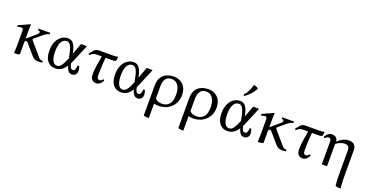

<svg xmlns="http://www.w3.org/2000/svg" viewBox="-33 -1626 5304 2752"><g transform="rotate(20 2619.0 -250.0)"><path d="M474 6Q439 6 417 -5Q395 -16 379.5 -33.5Q364 -51 347 -70L244 -190Q234 -203 226.5 -207Q219 -211 211 -211Q203 -211 196.5 -206Q190 -201 190 -187V0Q169 7 147.5 8.5Q126 10 105 10Q108 -28 109 -63.5Q110 -99 110 -137V-327Q110 -355 101.5 -363.5Q93 -372 79 -372Q66 -372 51.5 -367.5Q37 -363 25 -358L15 -381L188 -460L194 -454Q193 -446 191.5 -411Q190 -376 190 -328V-243H192L314 -347Q337 -367 343 -377Q349 -387 349 -395Q349 -414 316 -417V-440H495V-417Q473 -415 450 -402.5Q427 -390 396 -364L300 -284Q288 -274 289 -266Q290 -258 297 -250L425 -100Q453 -68 468 -51Q483 -34 496.5 -28.5Q510 -23 532 -23V0Q507 6 474 6Z M1062 -66Q1062 -27 1041 -6Q1020 15 988 15Q950 15 928.5 -13.5Q907 -42 896 -86Q857 -27 816.5 -6Q776 15 734 15Q657 15 613 -40Q569 -95 569 -198Q569 -284 597 -341Q625 -398 669.5 -426.5Q714 -455 762 -455Q807 -455 834 -428Q861 -401 876 -358Q891 -315 900 -267Q913 -304 929 -347Q945 -390 963 -440H1054Q1031 -386 1008.5 -332Q986 -278 968.5 -235.5Q951 -193 942 -172Q933 -152 924 -135Q929 -97 941.5 -73.5Q954 -50 978 -50Q1000 -50 1010.5 -71Q1021 -92 1024 -135H1047Q1054 -117 1058 -100Q1062 -83 1062 -66ZM651 -214Q651 -130 674 -80Q697 -30 743 -30Q780 -30 807.5 -66.5Q835 -103 870 -189Q860 -243 847.5 -294Q835 -345 814.5 -377.5Q794 -410 757 -410Q710 -410 680.5 -361Q651 -312 651 -214Z M1129 -331 1112 -347 1161 -407Q1174 -423 1192 -432.5Q1210 -442 1238 -442H1456Q1502 -442 1525 -452Q1525 -436 1524 -419Q1523 -402 1515 -385Q1500 -378 1482.5 -376.5Q1465 -375 1449 -375H1361Q1354 -302 1351 -233.5Q1348 -165 1348 -112Q1348 -72 1358 -58Q1368 -44 1385 -44Q1399 -44 1410.5 -50.5Q1422 -57 1440 -77L1456 -61Q1416 15 1355 15Q1335 15 1314.5 5.5Q1294 -4 1281 -27Q1268 -50 1268 -91Q1268 -153 1279 -226Q1290 -299 1304 -375H1220Q1192 -375 1171 -364Q1150 -353 1129 -331Z M2064 -66Q2064 -27 2043 -6Q2022 15 1990 15Q1952 15 1930.5 -13.5Q1909 -42 1898 -86Q1859 -27 1818.5 -6Q1778 15 1736 15Q1659 15 1615 -40Q1571 -95 1571 -198Q1571 -284 1599 -341Q1627 -398 1671.5 -426.5Q1716 -455 1764 -455Q1809 -455 1836 -428Q1863 -401 1878 -358Q1893 -315 1902 -267Q1915 -304 1931 -347Q1947 -390 1965 -440H2056Q2033 -386 2010.5 -332Q1988 -278 1970.5 -235.5Q1953 -193 1944 -172Q1935 -152 1926 -135Q1931 -97 1943.5 -73.5Q1956 -50 1980 -50Q2002 -50 2012.5 -71Q2023 -92 2026 -135H2049Q2056 -117 2060 -100Q2064 -83 2064 -66ZM1653 -214Q1653 -130 1676 -80Q1699 -30 1745 -30Q1782 -30 1809.5 -66.5Q1837 -103 1872 -189Q1862 -243 1849.5 -294Q1837 -345 1816.5 -377.5Q1796 -410 1759 -410Q1712 -410 1682.5 -361Q1653 -312 1653 -214Z M2377 -457Q2433 -457 2478 -432.5Q2523 -408 2549 -361Q2575 -314 2575 -246Q2575 -183 2552.5 -134.5Q2530 -86 2492.5 -53Q2455 -20 2408 -3.5Q2361 13 2312 13Q2274 13 2239 4V225Q2219 225 2199 223.5Q2179 222 2159 215V-243Q2159 -320 2188.5 -367Q2218 -414 2268 -435.5Q2318 -457 2377 -457ZM2239 -73Q2263 -48 2293 -40Q2323 -32 2345 -32Q2409 -32 2451 -75.5Q2493 -119 2493 -221Q2493 -315 2456 -365Q2419 -415 2357 -415Q2325 -415 2298 -400.5Q2271 -386 2255 -350.5Q2239 -315 2239 -253Z M2904 -457Q2960 -457 3005 -432.5Q3050 -408 3076 -361Q3102 -314 3102 -246Q3102 -183 3079.5 -134.5Q3057 -86 3019.5 -53Q2982 -20 2935 -3.5Q2888 13 2839 13Q2801 13 2766 4V225Q2746 225 2726 223.5Q2706 222 2686 215V-243Q2686 -320 2715.5 -367Q2745 -414 2795 -435.5Q2845 -457 2904 -457ZM2766 -73Q2790 -48 2820 -40Q2850 -32 2872 -32Q2936 -32 2978 -75.5Q3020 -119 3020 -221Q3020 -315 2983 -365Q2946 -415 2884 -415Q2852 -415 2825 -400.5Q2798 -386 2782 -350.5Q2766 -315 2766 -253Z M3687 -66Q3687 -27 3666 -6Q3645 15 3613 15Q3575 15 3553.5 -13.5Q3532 -42 3521 -86Q3482 -27 3441.5 -6Q3401 15 3359 15Q3282 15 3238 -40Q3194 -95 3194 -198Q3194 -284 3222 -341Q3250 -398 3294.5 -426.5Q3339 -455 3387 -455Q3432 -455 3459 -428Q3486 -401 3501 -358Q3516 -315 3525 -267Q3538 -304 3554 -347Q3570 -390 3588 -440H3679Q3656 -386 3633.5 -332Q3611 -278 3593.5 -235.5Q3576 -193 3567 -172Q3558 -152 3549 -135Q3554 -97 3566.5 -73.5Q3579 -50 3603 -50Q3625 -50 3635.5 -71Q3646 -92 3649 -135H3672Q3679 -117 3683 -100Q3687 -83 3687 -66ZM3276 -214Q3276 -130 3299 -80Q3322 -30 3368 -30Q3405 -30 3432.5 -66.5Q3460 -103 3495 -189Q3485 -243 3472.5 -294Q3460 -345 3439.5 -377.5Q3419 -410 3382 -410Q3335 -410 3305.5 -361Q3276 -312 3276 -214ZM3491 -734Q3509 -735 3530.5 -727.5Q3552 -720 3565 -705Q3543 -660 3501 -613.5Q3459 -567 3413 -538L3402 -557Q3437 -595 3459.5 -642.5Q3482 -690 3491 -734Z M4191 6Q4156 6 4134 -5Q4112 -16 4096.5 -33.5Q4081 -51 4064 -70L3961 -190Q3951 -203 3943.5 -207Q3936 -211 3928 -211Q3920 -211 3913.5 -206Q3907 -201 3907 -187V0Q3886 7 3864.5 8.5Q3843 10 3822 10Q3825 -28 3826 -63.5Q3827 -99 3827 -137V-327Q3827 -355 3818.5 -363.5Q3810 -372 3796 -372Q3783 -372 3768.5 -367.5Q3754 -363 3742 -358L3732 -381L3905 -460L3911 -454Q3910 -446 3908.5 -411Q3907 -376 3907 -328V-243H3909L4031 -347Q4054 -367 4060 -377Q4066 -387 4066 -395Q4066 -414 4033 -417V-440H4212V-417Q4190 -415 4167 -402.5Q4144 -390 4113 -364L4017 -284Q4005 -274 4006 -266Q4007 -258 4014 -250L4142 -100Q4170 -68 4185 -51Q4200 -34 4213.5 -28.5Q4227 -23 4249 -23V0Q4224 6 4191 6Z M4277 -331 4260 -347 4309 -407Q4322 -423 4340 -432.5Q4358 -442 4386 -442H4604Q4650 -442 4673 -452Q4673 -436 4672 -419Q4671 -402 4663 -385Q4648 -378 4630.5 -376.5Q4613 -375 4597 -375H4509Q4502 -302 4499 -233.5Q4496 -165 4496 -112Q4496 -72 4506 -58Q4516 -44 4533 -44Q4547 -44 4558.5 -50.5Q4570 -57 4588 -77L4604 -61Q4564 15 4503 15Q4483 15 4462.5 5.5Q4442 -4 4429 -27Q4416 -50 4416 -91Q4416 -153 4427 -226Q4438 -299 4452 -375H4368Q4340 -375 4319 -364Q4298 -353 4277 -331Z M4796 0V-358Q4796 -375 4786 -385.5Q4776 -396 4759 -396Q4746 -396 4734 -389.5Q4722 -383 4704 -363L4688 -379Q4728 -455 4789 -455Q4824 -455 4850 -436Q4876 -417 4876 -375Q4912 -410 4954 -432.5Q4996 -455 5044 -455Q5108 -455 5133 -423.5Q5158 -392 5158 -340V0Q5158 58 5159.5 116.5Q5161 175 5168 234Q5148 234 5128 232.5Q5108 231 5088 224Q5081 168 5079.5 112Q5078 56 5078 0V-316Q5078 -351 5062.5 -371Q5047 -391 5009 -391Q4978 -391 4944.5 -379Q4911 -367 4876 -341V0Z"/></g></svg>

Font: Bona Nova
Style: Regular
Weight: 400
Designer: Mateusz Machalski
Foundry: Capitalics
Version: Version 4.001; ttfautohint (v1.8.3)